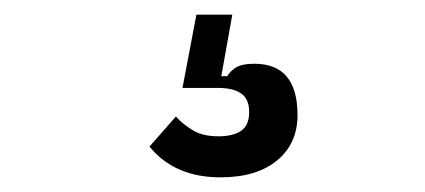

<svg xmlns="http://www.w3.org/2000/svg" viewBox="-20 -34 580 262"><path d="M281 208Q218 208 184 166L220 125Q230 136 243.5 144Q257 152 278 152Q298 152 309 144.5Q320 137 320 119Q320 101 309 93.5Q298 86 278 86H229L248 -14H297L282 70H290Q295 62 303 57.5Q311 53 327 53Q386 53 386 123Q386 162 358 185Q330 208 281 208Z"/></svg>

Font: IBM Plex Sans Condensed Text
Style: Regular
Weight: 450
Width: 3
Designer: Mike Abbink, Paul van der Laan, Pieter van Rosmalen
Foundry: Bold Monday
Version: Version 1.1